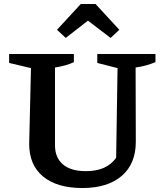

<svg xmlns="http://www.w3.org/2000/svg" viewBox="-20 -936 813 967"><path d="M395 11Q267 11 197 -47Q127 -105 127 -211L136 -593L26 -619V-664H352V-623Q333 -614 310.5 -607.5Q288 -601 257 -596V-204Q257 -142 297 -108Q337 -74 412 -74Q464 -74 501.5 -90Q539 -106 565 -141L572 -593L470 -619V-664H763V-623Q741 -614 716.5 -607Q692 -600 663 -596L664 -222Q664 -111 593 -50Q522 11 395 11ZM461 -916 581 -786 537 -745 423 -832 311 -745 267 -786 387 -916Z"/></svg>

Font: Piazzolla Thin
Style: Bold
Weight: 700
Version: Version 2.005